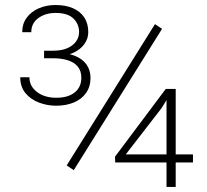

<svg xmlns="http://www.w3.org/2000/svg" viewBox="-20 -735 815 755"><path d="M617.2 -621.6 270 -65.9 242.2 -84.5 589.4 -640.1ZM738.8 -127.9V-96.2H433.1L432.1 -118.7L631.8 -385.3H661.6L616.2 -311L474.6 -127.9ZM670.9 -385.3V0H634.8V-385.3ZM153.3 -535.6H189.5Q222.7 -535.6 245.1 -545.7Q267.6 -555.7 279.3 -572.3Q291 -588.9 291 -608.9Q291 -640.1 268.8 -662.1Q246.6 -684.1 198.7 -684.1Q158.2 -684.1 130.6 -663.8Q103 -643.6 103 -608.4H67.4Q67.4 -641.1 84.7 -665Q102.1 -689 132.1 -702.1Q162.1 -715.3 198.7 -715.3Q237.3 -715.3 266.4 -702.9Q295.4 -690.4 311.3 -666.5Q327.1 -642.6 327.1 -608.4Q327.1 -583 311.5 -561.3Q295.9 -539.6 266.1 -526.4Q236.3 -513.2 194.8 -513.2H153.3ZM153.3 -505.9V-528.3H194.8Q241.7 -528.3 272.9 -516.1Q304.2 -503.9 320.1 -481.4Q335.9 -459 335.9 -428.7Q335.9 -394 318.4 -369.4Q300.8 -344.7 270.3 -332Q239.7 -319.3 200.7 -319.3Q166.5 -319.3 134 -331.3Q101.6 -343.3 80.6 -368.2Q59.6 -393.1 59.6 -431.2H95.7Q95.7 -396 125.5 -373.3Q155.3 -350.6 201.2 -350.6Q248 -350.6 273.9 -371.6Q299.8 -392.6 299.8 -429.2Q299.8 -456.5 285.6 -473.4Q271.5 -490.2 246.6 -498Q221.7 -505.9 189.5 -505.9Z"/></svg>

Font: Roboto ExtraLight
Style: Regular
Weight: 250
Designer: Christian Robertson
Foundry: Google
Version: Version 3.009; 2024